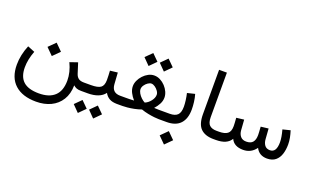

<svg xmlns="http://www.w3.org/2000/svg" viewBox="-96 -1161 3095 1910"><g transform="rotate(20 1452.0 -206.5)"><path d="M274.4 -297.4 345.7 -368.2 417 -297.4 345.7 -226.1ZM574.7 -48.8Q574.7 -137.2 530.8 -229L613.3 -257.3L648.4 -147Q658.2 -117.2 678.5 -102.5Q698.7 -87.9 736.3 -87.9H755.9V0H738.3Q706.5 0 688.2 -7.6Q669.9 -15.1 655.3 -28.8Q653.8 63 614.3 126.2Q574.7 189.5 506.8 221.7Q439 253.9 352.1 253.9Q207 253.9 127.4 181.6Q47.9 109.4 47.9 -27.3Q47.9 -129.9 91.8 -236.8L167.5 -206.1Q131.8 -111.8 131.8 -29.8Q131.8 69.8 185.3 118.4Q238.8 167 350.6 167Q459.5 167 516.8 113.5Q574.2 60.1 574.7 -48.8Z M1130.4 0H1118.7Q1067.9 0 1036.6 -17.8Q1005.4 -35.6 986.8 -69.8Q961.9 -35.2 916.3 -17.6Q870.6 0 809.1 0H736.3V-87.9H810.1Q882.8 -87.9 912.6 -109.1Q942.4 -130.4 942.9 -189Q942.9 -212.9 941.7 -238.8Q940.4 -264.6 939 -287.6L1019 -296.9L1026.9 -176.3Q1032.7 -87.9 1119.6 -87.9H1130.4ZM876.5 147.9 944.8 79.6 1013.7 147.9 944.8 217.3ZM714.4 147.9 782.7 79.6 851.6 147.9 782.7 217.3Z M1377.9 -531.7 1446.3 -600.1 1515.1 -531.7 1446.3 -462.4ZM1215.8 -531.7 1284.2 -600.1 1353 -531.7 1284.2 -462.4ZM1479 -89.8Q1505.4 -88.4 1524.4 -88.1Q1543.5 -87.9 1559.1 -87.9H1605V0H1560.1Q1542.5 0 1511.7 -3.2Q1481 -6.3 1444.1 -13.7Q1407.2 -21 1371.1 -33.7Q1335 -21 1297.1 -13.4Q1259.3 -5.9 1227.3 -2.9Q1195.3 0 1176.3 0H1110.8V-87.9H1176.3Q1195.8 -87.9 1215.6 -88.1Q1235.4 -88.4 1266.1 -90.3Q1239.3 -120.6 1222.4 -153.8Q1205.6 -187 1205.6 -221.7Q1205.6 -250.5 1219.2 -280.8Q1232.9 -311 1256.6 -336.7Q1280.3 -362.3 1310.1 -377.9Q1339.8 -393.6 1371.6 -393.6Q1404.8 -393.6 1435.1 -377.9Q1465.3 -362.3 1489.3 -336.7Q1513.2 -311 1526.9 -280.5Q1540.5 -250 1540.5 -220.7Q1540.5 -185.5 1523.4 -152.8Q1506.3 -120.1 1479 -89.8ZM1371.6 -308.1Q1354.5 -308.1 1334.7 -294.4Q1314.9 -280.8 1301.3 -260.5Q1287.6 -240.2 1287.6 -219.7Q1287.6 -199.2 1300.5 -176.8Q1313.5 -154.3 1333.3 -135.7Q1353 -117.2 1372.6 -107.4Q1407.7 -122.1 1433.1 -155Q1458.5 -188 1458.5 -220.7Q1458.5 -239.7 1444.3 -260Q1430.2 -280.3 1409.9 -294.2Q1389.6 -308.1 1371.6 -308.1Z M1836.4 -203.1Q1836.4 -105 1788.1 -52.5Q1739.7 0 1643.6 0H1585.4V-87.9H1643.6Q1700.2 -87.9 1726.6 -114Q1752.9 -140.1 1752.9 -201.7Q1752.9 -230.5 1748 -268.3Q1743.2 -306.2 1734.9 -340.8L1814.9 -360.4Q1826.2 -322.3 1831.3 -280.5Q1836.4 -238.8 1836.4 -203.1ZM1624 147.9 1695.3 77.1 1766.6 147.9 1695.3 219.2Z M2151.4 0H2139.2Q2049.8 0 2003.2 -45.9Q1956.5 -91.8 1956.5 -197.8V-667H2039.1V-197.3Q2039.1 -135.3 2064.9 -111.6Q2090.8 -87.9 2139.2 -87.9H2151.4Z M2704.6 -87.9Q2772.5 -87.9 2772.5 -196.3Q2772.5 -247.6 2751 -325.2L2831.1 -345.2Q2842.8 -308.1 2849.6 -273.2Q2856.4 -238.3 2856.4 -203.6Q2856.4 -147.9 2841.8 -101.8Q2827.1 -55.7 2793.9 -28.1Q2760.7 -0.5 2705.1 0Q2621.1 0 2586.4 -69.8Q2535.6 0 2452.1 0Q2355 0 2323.2 -69.8Q2282.7 0 2165.5 0H2131.8V-87.9H2166.5Q2226.1 -87.9 2255.4 -110.1Q2284.7 -132.3 2284.7 -189.9Q2284.7 -202.6 2283.4 -224.1Q2282.2 -245.6 2279.8 -276.9L2360.4 -286.6L2368.2 -176.3Q2371.1 -137.7 2392.1 -112.8Q2413.1 -87.9 2453.1 -87.9Q2501.5 -87.9 2522.5 -114.3Q2543.5 -140.6 2543.5 -189.9Q2543.5 -201.7 2542.2 -223.4Q2541 -245.1 2538.6 -276.9L2619.1 -286.6L2627 -176.3Q2629.4 -139.2 2647.9 -113.5Q2666.5 -87.9 2704.6 -87.9Z"/></g></svg>

Font: Vazir WOL-UI
Style: Regular-WOL-UI
Weight: 400
Designer: Saber Rastikerdar
Foundry: Saber Rastikerdar
Version: Version 30.1.0